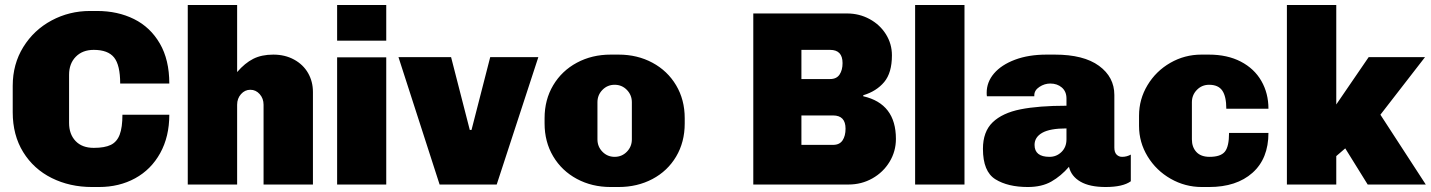

<svg xmlns="http://www.w3.org/2000/svg" viewBox="-20 -740 5738 770"><path d="M659 -405H462Q462 -479 437.5 -509.5Q413 -540 356 -540Q311 -540 284 -512.5Q257 -485 257 -440V-247Q257 -202 283 -174.5Q309 -147 356 -147Q400 -147 424.5 -159Q449 -171 460 -200Q471 -229 471 -280H659Q659 -192 622.5 -126Q586 -60 522 -25Q458 10 377 10H349Q260 10 187.5 -26Q115 -62 73 -130Q31 -198 31 -290V-396Q31 -483 73.5 -551.5Q116 -620 187 -658Q258 -696 341 -696H369Q452 -696 517.5 -663.5Q583 -631 621 -565.5Q659 -500 659 -405Z M1235 -371V0H1037V-320Q1037 -345 1021.5 -362.5Q1006 -380 984 -380Q962 -380 946.5 -362.5Q931 -345 931 -320V0H733V-720H931V-451Q962 -487 995.5 -504Q1029 -521 1076 -521Q1123 -521 1159.5 -501Q1196 -481 1215.5 -447Q1235 -413 1235 -371Z M1529 -577H1332V-720H1529ZM1529 -510V0H1332V-510Z M1864 -219H1871L1946 -511H2139L1972 0H1743L1578 -511H1789Z M2164 -245V-266Q2164 -340 2198.5 -398Q2233 -456 2293.5 -488.5Q2354 -521 2429 -521H2461Q2536 -521 2596.5 -488.5Q2657 -456 2691.5 -398Q2726 -340 2726 -266V-245Q2726 -170 2691.5 -112Q2657 -54 2596.5 -22Q2536 10 2461 10H2429Q2354 10 2293.5 -22.5Q2233 -55 2198.5 -113Q2164 -171 2164 -245ZM2514 -181V-330Q2514 -359 2494 -379.5Q2474 -400 2445 -400Q2416 -400 2396 -379.5Q2376 -359 2376 -330V-181Q2376 -152 2396 -131.5Q2416 -111 2445 -111Q2474 -111 2494 -131.5Q2514 -152 2514 -181Z M3557 -518Q3557 -448 3526 -411Q3495 -374 3442 -358V-354Q3573 -324 3573 -183Q3573 -133 3547.5 -91Q3522 -49 3478.5 -24.5Q3435 0 3383 0H3001V-686H3377Q3426 -686 3467.5 -663.5Q3509 -641 3533 -602.5Q3557 -564 3557 -518ZM3359 -487Q3359 -540 3309 -540H3194V-423H3309Q3335 -423 3347 -441Q3359 -459 3359 -487ZM3371 -224Q3371 -277 3321 -277H3194V-159H3321Q3347 -159 3359 -177Q3371 -195 3371 -224Z M3848 -720V0H3650V-720Z M4449 -359V-148Q4449 -129 4458 -120Q4467 -111 4480 -111Q4499 -111 4515 -120V-13Q4483 10 4414 10Q4350 10 4313 -11.5Q4276 -33 4267 -71Q4235 -34 4196.5 -12Q4158 10 4102 10Q4022 10 3972 -21Q3922 -52 3922 -143Q3922 -212 3961 -249.5Q4000 -287 4072.5 -301.5Q4145 -316 4257 -316V-345Q4257 -373 4238.5 -389Q4220 -405 4192 -405Q4169 -405 4148.5 -391.5Q4128 -378 4128 -358V-354H3938Q3937 -357 3937 -368Q3937 -411 3966.5 -445.5Q3996 -480 4050.5 -500.5Q4105 -521 4177 -521H4210Q4326 -521 4387.5 -476Q4449 -431 4449 -359ZM4129 -159Q4129 -111 4189 -111Q4217 -111 4237 -130.5Q4257 -150 4257 -181V-225Q4191 -225 4160 -207.5Q4129 -190 4129 -159Z M5067 -304H4898Q4898 -353 4882 -376.5Q4866 -400 4829 -400Q4800 -400 4780 -379.5Q4760 -359 4760 -330V-181Q4760 -150 4778 -130.5Q4796 -111 4831 -111Q4875 -111 4892 -131.5Q4909 -152 4909 -207H5067Q5067 -104 5003 -47Q4939 10 4829 10H4800Q4733 10 4675 -23Q4617 -56 4582.5 -112.5Q4548 -169 4548 -235V-276Q4548 -342 4582 -398.5Q4616 -455 4673.5 -488Q4731 -521 4798 -521H4828Q4902 -521 4956 -493Q5010 -465 5038.5 -415.5Q5067 -366 5067 -304Z M5339 -321 5469 -511H5695L5516 -280L5698 0H5465L5375 -145L5339 -114V0H5141V-720H5339Z"/></svg>

Font: Chivo Black
Style: Regular
Weight: 900
Designer: Hector Gatti
Foundry: Omnibus-Type
Version: Version 1.007